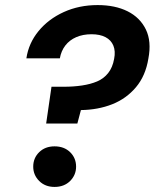

<svg xmlns="http://www.w3.org/2000/svg" viewBox="-20 -732 610 757"><path d="M162 -245 183 -390H233Q270 -390 303.5 -395Q337 -400 363 -411Q389 -422 406.5 -444Q424 -466 430 -500Q436 -530 427 -552Q418 -574 396 -585.5Q374 -597 341 -597Q307 -597 280.5 -585.5Q254 -574 237.5 -552.5Q221 -531 216 -502H84Q93 -562 132 -609.5Q171 -657 231.5 -684.5Q292 -712 365 -712Q434 -712 483 -687.5Q532 -663 555 -616Q578 -569 565 -501Q554 -433 516 -388Q478 -343 422.5 -321Q367 -299 299 -298L285 -245ZM195 5Q158 5 134.5 -18.5Q111 -42 111 -75Q111 -109 134.5 -132Q158 -155 195 -155Q233 -155 256.5 -132Q280 -109 280 -75Q280 -42 256.5 -18.5Q233 5 195 5Z"/></svg>

Font: DM Sans 9pt ExtraBold
Style: Italic
Weight: 800
Italic angle: -10°
Version: Version 4.004;gftools[0.9.30]